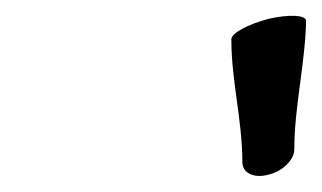

<svg xmlns="http://www.w3.org/2000/svg" viewBox="-20 -998 409 244"><path d="M274 -948C274 -895 288 -845 288 -792C288 -778 303 -771 321 -776C339 -780 354 -795 354 -808C354 -862 368 -918 369 -972C368 -979 347 -980 321 -974C295 -967 274 -956 274 -948Z"/></svg>

Font: Nupuram Condensed Oblique
Style: Regular
Weight: 400
Width: 3
Designer: Santhosh Thottingal (santhosh.thottingal@gmail.com)
Foundry: SMC
Version: Version 1.000